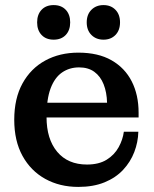

<svg xmlns="http://www.w3.org/2000/svg" viewBox="-20 -725 605 755"><path d="M288 10Q215 10 158 -21.5Q101 -53 68.5 -112Q36 -171 36 -254Q36 -338 68.5 -397Q101 -456 158 -487Q215 -518 288 -518L291 -460Q253 -460 224 -440Q195 -420 179 -377.5Q163 -335 163 -265Q163 -178 205 -128Q247 -78 322 -78Q369 -78 399.5 -97Q430 -116 446.5 -146Q463 -176 467 -207H524Q523 -166 508 -127Q493 -88 464 -57Q435 -26 391 -8Q347 10 288 10ZM101 -263V-321H401L525 -282V-263ZM401 -321Q400 -362 387.5 -393.5Q375 -425 351 -442.5Q327 -460 291 -460L288 -518Q366 -518 418.5 -488Q471 -458 498 -405Q525 -352 525 -282ZM387 -569Q358 -569 339.5 -587.5Q321 -606 321 -637Q321 -668 339.5 -686.5Q358 -705 387 -705Q416 -705 434 -686.5Q452 -668 452 -637Q452 -606 434 -587.5Q416 -569 387 -569ZM191 -569Q161 -569 143.5 -587.5Q126 -606 126 -637Q126 -668 143.5 -686.5Q161 -705 191 -705Q221 -705 238.5 -686.5Q256 -668 256 -637Q256 -606 238.5 -587.5Q221 -569 191 -569Z"/></svg>

Font: Montagu Slab Medium
Style: Regular
Weight: 500
Version: Version 1.000